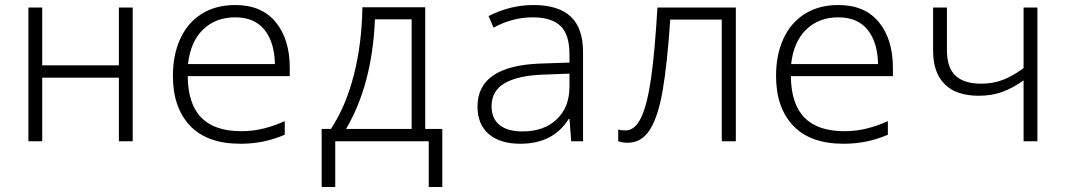

<svg xmlns="http://www.w3.org/2000/svg" viewBox="-20 -562 4240 764"><path d="M93 -532H148V-302H453V-532H508V0H453V-253H148V0H93Z M668 -260Q668 -343 697 -407Q726 -471 782 -506.5Q838 -542 916 -542Q1021 -542 1077 -474Q1133 -406 1133 -292V-259H727Q728 -148 781 -94Q834 -40 940 -40Q985 -40 1026.5 -50Q1068 -60 1113 -80V-26Q1031 10 937 10Q804 10 736 -62Q668 -134 668 -260ZM1074 -307Q1072 -395 1032 -444Q992 -493 916 -493Q838 -493 788 -444.5Q738 -396 728 -307Z M1260 -49H1297Q1357 -141 1388.5 -265.5Q1420 -390 1422 -533H1672V-49H1740V182H1686V0H1314V182H1260ZM1618 -49V-485H1472Q1461 -225 1357 -49Z M1880 -138Q1880 -299 2127 -309L2246 -313V-346Q2246 -425 2210 -459Q2174 -493 2100 -493Q2019 -493 1944 -452L1924 -498Q2010 -542 2103 -542Q2201 -542 2250.5 -496.5Q2300 -451 2300 -355V0H2253L2246 -89H2243Q2182 10 2050 10Q1970 10 1925 -28.5Q1880 -67 1880 -138ZM2246 -217V-269L2139 -265Q2039 -261 1987.5 -230.5Q1936 -200 1936 -139Q1936 -90 1968 -64.5Q2000 -39 2059 -39Q2144 -39 2195 -87Q2246 -135 2246 -217Z M2440 0V-47Q2449 -43 2469 -43Q2507 -43 2531.5 -95Q2556 -147 2571 -253Q2586 -359 2596 -532H2908V0H2852V-484H2647Q2635 -307 2617 -202.5Q2599 -98 2566 -46Q2533 6 2478 6Q2454 6 2440 0Z M3068 -260Q3068 -343 3097 -407Q3126 -471 3182 -506.5Q3238 -542 3316 -542Q3421 -542 3477 -474Q3533 -406 3533 -292V-259H3127Q3128 -148 3181 -94Q3234 -40 3340 -40Q3385 -40 3426.5 -50Q3468 -60 3513 -80V-26Q3431 10 3337 10Q3204 10 3136 -62Q3068 -134 3068 -260ZM3474 -307Q3472 -395 3432 -444Q3392 -493 3316 -493Q3238 -493 3188 -444.5Q3138 -396 3128 -307Z M4053 -242Q4009 -211 3967.5 -196Q3926 -181 3875 -181Q3785 -181 3739 -227Q3693 -273 3693 -359V-532H3748V-362Q3748 -293 3782 -261Q3816 -229 3885 -229Q3932 -229 3972.5 -245Q4013 -261 4053 -291V-532H4108V0H4053Z"/></svg>

Font: Noto Sans Mono UI Light
Style: Regular
Weight: 300
Monospace: yes
Designer: Monotype Design team
Foundry: Monotype Imaging Inc.
Version: Version 1.000